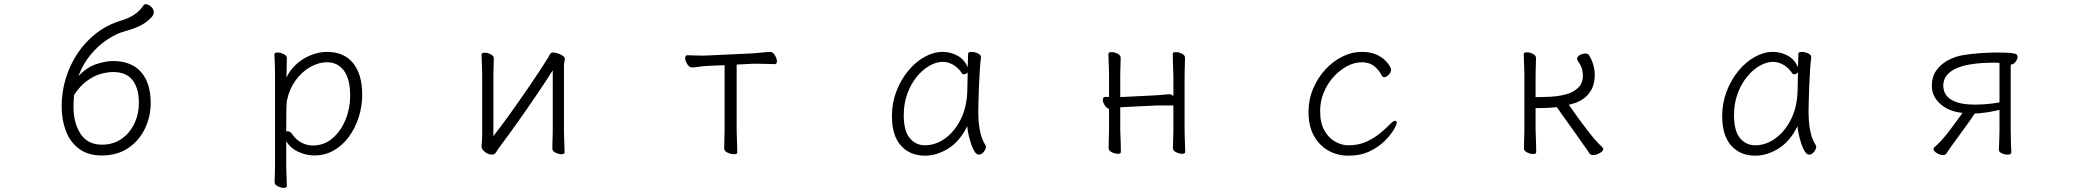

<svg xmlns="http://www.w3.org/2000/svg" viewBox="-20 -734 10040 925"><path d="M358 -368Q400 -411 445 -425.5Q490 -440 524 -440Q613 -440 659.5 -387Q706 -334 706 -239Q706 -172 678 -114Q650 -56 597.5 -20.5Q545 15 470 15Q404 15 361 -17Q318 -49 297.5 -103Q277 -157 277 -222Q277 -290 296.5 -355Q316 -420 353 -476Q390 -532 443.5 -573.5Q497 -615 564 -635Q640 -658 671 -708Q676 -714 682 -714Q694 -714 707.5 -702Q721 -690 721 -675Q721 -666 715 -657Q695 -632 663.5 -614.5Q632 -597 580 -583Q540 -572 497 -543.5Q454 -515 417 -471Q380 -427 358 -368ZM337 -277Q336 -266 335 -251Q334 -236 334 -222Q334 -140 368.5 -88.5Q403 -37 471 -37Q524 -37 564 -64Q604 -91 626.5 -137Q649 -183 649 -239Q649 -309 618.5 -348Q588 -387 525 -387Q500 -387 467.5 -378.5Q435 -370 401 -346Q367 -322 337 -277Z M1305 -368Q1305 -399 1304 -427Q1303 -455 1302 -472Q1302 -481 1317 -481Q1331 -481 1346.5 -473.5Q1362 -466 1362 -454Q1362 -448 1361.5 -433Q1361 -418 1361 -401Q1361 -384 1360.5 -372Q1360 -360 1360 -360Q1377 -397 1408 -425Q1439 -453 1478 -468.5Q1517 -484 1556 -484Q1637 -484 1681 -430Q1725 -376 1725 -278Q1725 -221 1708 -168.5Q1691 -116 1660.5 -74.5Q1630 -33 1587.5 -9Q1545 15 1494 15Q1456 15 1417.5 -2.5Q1379 -20 1359 -54V56Q1359 87 1360.5 116Q1362 145 1362 162Q1362 171 1347 171Q1334 171 1318.5 163.5Q1303 156 1303 144Q1303 132 1304 106.5Q1305 81 1305 55ZM1359 -100Q1363 -102 1366 -102Q1371 -102 1377 -98.5Q1383 -95 1388 -87Q1408 -59 1434 -46Q1460 -33 1487 -33Q1541 -33 1581.5 -67.5Q1622 -102 1644.5 -157Q1667 -212 1667 -273Q1667 -353 1637 -393.5Q1607 -434 1556 -434Q1514 -434 1473.5 -410.5Q1433 -387 1403.5 -346Q1374 -305 1363 -252Q1360 -239 1359.5 -195Q1359 -151 1359 -100Z M2643 -395Q2610 -343 2566 -278Q2522 -213 2475.5 -147.5Q2429 -82 2387 -26Q2378 -14 2370.5 -1.5Q2363 11 2351 11Q2332 11 2316 -2Q2300 -15 2300 -29V-31Q2301 -40 2302 -57Q2303 -74 2303 -86V-364Q2303 -374 2302.5 -395Q2302 -416 2301 -438Q2300 -460 2300 -471Q2300 -480 2315 -480Q2329 -480 2344 -472.5Q2359 -465 2359 -453Q2359 -445 2358.5 -428.5Q2358 -412 2357.5 -394Q2357 -376 2357 -364V-78Q2396 -128 2441 -191Q2486 -254 2532.5 -322Q2579 -390 2620 -455Q2625 -463 2629 -472Q2633 -481 2646 -481Q2655 -481 2668 -476.5Q2681 -472 2691 -465.5Q2701 -459 2701 -452Q2701 -442 2699 -435.5Q2697 -429 2697 -415V-106Q2697 -100 2697.5 -79Q2698 -58 2699 -35Q2700 -12 2700 0Q2700 9 2685 9Q2672 9 2656.5 1.5Q2641 -6 2641 -18Q2641 -26 2641.5 -44.5Q2642 -63 2642.5 -81Q2643 -99 2643 -106Z M3471 -420 3396 -417Q3372 -416 3348 -412.5Q3324 -409 3313 -409Q3301 -409 3291 -425Q3281 -441 3281 -454Q3281 -468 3292 -468Q3300 -468 3320.5 -467Q3341 -466 3364 -466Q3372 -466 3380 -466.5Q3388 -467 3395 -467L3608 -477Q3633 -479 3657 -481.5Q3681 -484 3691 -484Q3703 -484 3713 -468Q3723 -452 3723 -439Q3723 -425 3712 -425Q3703 -425 3677.5 -426Q3652 -427 3626 -427H3609L3529 -423V-115Q3529 -109 3529.5 -86Q3530 -63 3531 -38Q3532 -13 3532 0Q3532 9 3516 9Q3502 9 3485.5 1.5Q3469 -6 3469 -18Q3469 -26 3469.5 -46.5Q3470 -67 3470.5 -87.5Q3471 -108 3471 -115Z M4706 -457Q4703 -435 4700.5 -398.5Q4698 -362 4696.5 -321.5Q4695 -281 4694 -246Q4693 -211 4693 -193Q4693 -180 4694.5 -152.5Q4696 -125 4703.5 -93Q4711 -61 4728 -34Q4730 -30 4730 -27Q4730 -16 4719.5 -2.5Q4709 11 4695 11Q4685 11 4675.5 -3.5Q4666 -18 4658.5 -40.5Q4651 -63 4646 -86Q4641 -109 4640 -126Q4604 -53 4548.5 -18.5Q4493 16 4436 16Q4364 16 4320.5 -32.5Q4277 -81 4277 -175Q4277 -238 4298.5 -294Q4320 -350 4355.5 -393Q4391 -436 4434.5 -460Q4478 -484 4522 -484Q4559 -484 4592.5 -466Q4626 -448 4642 -410Q4643 -433 4643.5 -450.5Q4644 -468 4644 -475Q4644 -484 4661 -484Q4675 -484 4690.5 -477Q4706 -470 4706 -459ZM4642 -386Q4640 -382 4634.5 -379Q4629 -376 4624 -376Q4618 -376 4615 -380Q4596 -409 4571 -422.5Q4546 -436 4523 -436Q4490 -436 4456.5 -416.5Q4423 -397 4395 -362Q4367 -327 4350.5 -280.5Q4334 -234 4334 -180Q4334 -103 4363 -68.5Q4392 -34 4436 -34Q4486 -34 4531.5 -66Q4577 -98 4607 -156Q4637 -214 4640 -291Q4641 -306 4641 -333.5Q4641 -361 4642 -386Z M5633 -226H5554L5392 -218Q5388 -218 5384.5 -217.5Q5381 -217 5377 -217V-108Q5377 -102 5378 -81Q5379 -60 5379.5 -37Q5380 -14 5380 -2Q5380 7 5365 7Q5352 7 5336.5 -0.5Q5321 -8 5321 -20Q5321 -28 5321.5 -46.5Q5322 -65 5322.5 -83Q5323 -101 5323 -108V-210Q5312 -212 5302.5 -226.5Q5293 -241 5293 -253Q5293 -267 5305 -267H5323V-367Q5323 -377 5322.5 -398Q5322 -419 5321 -441Q5320 -463 5320 -474Q5320 -483 5335 -483Q5349 -483 5364 -475.5Q5379 -468 5379 -456Q5379 -448 5378.5 -431.5Q5378 -415 5377.5 -397Q5377 -379 5377 -367V-266Q5381 -267 5384.5 -267Q5388 -267 5391 -267L5553 -275Q5568 -276 5586.5 -278Q5605 -280 5615 -280Q5625 -280 5633 -270V-367Q5633 -377 5632 -398Q5631 -419 5630.5 -441Q5630 -463 5630 -474Q5630 -483 5645 -483Q5659 -483 5674 -475.5Q5689 -468 5689 -456Q5689 -448 5688.5 -431.5Q5688 -415 5687.5 -397Q5687 -379 5687 -367V-108Q5687 -102 5687.5 -81Q5688 -60 5689 -37Q5690 -14 5690 -2Q5690 7 5675 7Q5662 7 5646.5 -0.5Q5631 -8 5631 -20Q5631 -28 5631.5 -46.5Q5632 -65 5632.5 -83Q5633 -101 5633 -108Z M6709 -142Q6709 -134 6694.5 -109Q6680 -84 6651 -55Q6622 -26 6578.5 -5Q6535 16 6476 16Q6424 16 6380.5 -8Q6337 -32 6310.5 -79Q6284 -126 6284 -194Q6284 -254 6306 -306.5Q6328 -359 6365 -399Q6402 -439 6447.5 -461.5Q6493 -484 6539 -484Q6581 -484 6608.5 -472Q6636 -460 6652 -444.5Q6668 -429 6675 -416Q6682 -403 6682 -400Q6682 -386 6670.5 -374Q6659 -362 6648 -362Q6642 -362 6639 -367Q6622 -399 6599 -416.5Q6576 -434 6541 -434Q6505 -434 6469.5 -415Q6434 -396 6404.5 -363.5Q6375 -331 6357.5 -288.5Q6340 -246 6340 -199Q6340 -142 6360.5 -105.5Q6381 -69 6412.5 -51.5Q6444 -34 6476 -34Q6524 -34 6561 -50.5Q6598 -67 6627.5 -91Q6657 -115 6680 -139Q6693 -152 6701 -152Q6709 -152 6709 -142Z M7324 -366Q7324 -376 7323.5 -397Q7323 -418 7322 -440Q7321 -462 7321 -473Q7321 -482 7336 -482Q7350 -482 7365 -474.5Q7380 -467 7380 -455Q7380 -447 7379.5 -430.5Q7379 -414 7378.5 -396Q7378 -378 7378 -366V-266Q7410 -266 7449.5 -268Q7489 -270 7524.5 -279.5Q7560 -289 7583 -311Q7606 -333 7606 -372Q7606 -387 7601 -403.5Q7596 -420 7584 -436Q7578 -444 7578 -450Q7578 -462 7591.5 -469Q7605 -476 7618 -476Q7631 -476 7635 -469Q7650 -444 7656.5 -420Q7663 -396 7663 -374Q7663 -330 7647 -302Q7631 -274 7608.5 -258.5Q7586 -243 7566 -237Q7546 -231 7538 -229Q7595 -148 7628.5 -105Q7662 -62 7679 -45Q7696 -28 7700 -24Q7704 -21 7704 -16Q7704 -6 7687 3.5Q7670 13 7655 13Q7644 13 7639 7Q7631 -5 7621 -19.5Q7611 -34 7602 -46Q7579 -80 7546.5 -124.5Q7514 -169 7480 -218Q7455 -215 7429 -214Q7403 -213 7378 -213V-107Q7378 -101 7379 -80Q7380 -59 7380.5 -36Q7381 -13 7381 -1Q7381 8 7366 8Q7353 8 7337.5 0.5Q7322 -7 7322 -19Q7322 -27 7322.5 -45.5Q7323 -64 7323.5 -82Q7324 -100 7324 -107Z M8706 -457Q8703 -435 8700.5 -398.5Q8698 -362 8696.5 -321.5Q8695 -281 8694 -246Q8693 -211 8693 -193Q8693 -180 8694.5 -152.5Q8696 -125 8703.5 -93Q8711 -61 8728 -34Q8730 -30 8730 -27Q8730 -16 8719.5 -2.5Q8709 11 8695 11Q8685 11 8675.5 -3.5Q8666 -18 8658.5 -40.5Q8651 -63 8646 -86Q8641 -109 8640 -126Q8604 -53 8548.5 -18.5Q8493 16 8436 16Q8364 16 8320.5 -32.5Q8277 -81 8277 -175Q8277 -238 8298.5 -294Q8320 -350 8355.5 -393Q8391 -436 8434.5 -460Q8478 -484 8522 -484Q8559 -484 8592.5 -466Q8626 -448 8642 -410Q8643 -433 8643.5 -450.5Q8644 -468 8644 -475Q8644 -484 8661 -484Q8675 -484 8690.5 -477Q8706 -470 8706 -459ZM8642 -386Q8640 -382 8634.5 -379Q8629 -376 8624 -376Q8618 -376 8615 -380Q8596 -409 8571 -422.5Q8546 -436 8523 -436Q8490 -436 8456.5 -416.5Q8423 -397 8395 -362Q8367 -327 8350.5 -280.5Q8334 -234 8334 -180Q8334 -103 8363 -68.5Q8392 -34 8436 -34Q8486 -34 8531.5 -66Q8577 -98 8607 -156Q8637 -214 8640 -291Q8641 -306 8641 -333.5Q8641 -361 8642 -386Z M9610 -13Q9611 -35 9612 -63Q9613 -91 9613 -106V-205Q9571 -194 9522 -189L9494 -187Q9466 -146 9441 -112Q9416 -78 9393 -46Q9384 -34 9374 -19.5Q9364 -5 9356 7Q9352 13 9341 13Q9327 13 9311 3.5Q9295 -6 9295 -16Q9295 -20 9299 -24Q9317 -40 9334.5 -59Q9352 -78 9375.5 -109Q9399 -140 9435 -190Q9368 -197 9327.5 -233.5Q9287 -270 9287 -320Q9287 -364 9308.5 -394.5Q9330 -425 9365.5 -444Q9401 -463 9441 -469Q9478 -475 9521.5 -478Q9565 -481 9599 -481Q9649 -481 9670 -478.5Q9691 -476 9695.5 -471.5Q9700 -467 9700 -460Q9700 -449 9690 -436Q9680 -423 9668 -423H9667V-106Q9667 -81 9668 -49Q9669 -17 9670 0Q9670 11 9651 11Q9638 11 9624 4.5Q9610 -2 9610 -12ZM9613 -431Q9605 -432 9596.5 -432Q9588 -432 9579 -432Q9561 -432 9532 -430.5Q9503 -429 9470 -423.5Q9437 -418 9408 -406Q9379 -394 9360.5 -373Q9342 -352 9342 -320Q9342 -311 9346 -296Q9350 -281 9364.5 -266Q9379 -251 9410.5 -240.5Q9442 -230 9497 -230Q9555 -230 9613 -241Z"/></svg>

Font: Moon Stars Kai T Light
Style: Regular
Weight: 300
Designer: GuiWonder
Version: Version 1.101